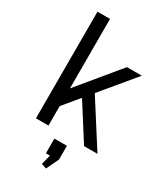

<svg xmlns="http://www.w3.org/2000/svg" viewBox="-235 -832 988 1154"><g transform="rotate(30 258.5 -254.5)"><path d="M102 -173 405 -540H508L142 -99ZM85 -740H172V0H85ZM241 -280 304 -326 512 0H419ZM329 50V145L288 231L253 219L284 97L320 152H242V50Z"/></g></svg>

Font: Pathway Extreme
Style: Regular
Weight: 400
Designer: Eduardo Rodriguez Tunni
Foundry: Eduardo Rodriguez Tunni
Version: Version 1.001;gftools[0.9.26]